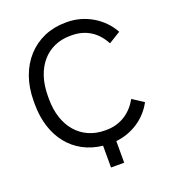

<svg xmlns="http://www.w3.org/2000/svg" viewBox="-150 -821 954 1068"><g transform="rotate(-20 326.5 -287.0)"><path d="M323 135H401V7C496 -3 580 -57 625 -142L559 -185C522 -117 457 -70 371 -70H363C222 -70 129 -177 129 -340V-360C129 -524 221 -631 360 -631H368C455 -631 517 -587 554 -516L624 -559C574 -651 474 -709 370 -709H360C176 -709 45 -568 45 -360V-341C45 -146 153 -12 323 6Z"/></g></svg>

Font: Fixel Text Regular
Style: Regular
Weight: 400
Width: 4
Designer: AlfaBravo + MacPaw
Foundry: Kyrylo Tkachov, Marchela Mozhyna, Serhii Makarenko, Maria Weinstein, Zakhar Kryvoshyya
Version: Version 1.211